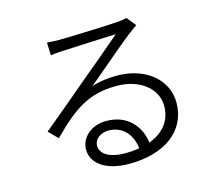

<svg xmlns="http://www.w3.org/2000/svg" viewBox="-110 -890 1220 1072"><g transform="rotate(-15 500.0 -354.5)"><path d="M586 -29C560 -24 531 -22 501 -22C419 -22 362 -53 362 -103C362 -140 398 -169 445 -169C526 -169 577 -111 586 -29ZM241 -732 244 -658C265 -661 286 -663 308 -664C360 -667 571 -676 624 -678C573 -633 444 -525 388 -479C331 -430 201 -321 116 -251L167 -199C297 -329 385 -398 554 -398C687 -398 782 -322 782 -222C782 -137 733 -76 649 -45C637 -139 571 -224 446 -224C356 -224 297 -164 297 -98C297 -18 376 41 511 41C718 41 853 -60 853 -222C853 -355 735 -453 570 -453C522 -453 471 -448 423 -431C503 -498 645 -620 694 -658C712 -672 731 -685 748 -697L705 -750C695 -747 683 -745 655 -742C603 -737 361 -729 309 -729C290 -729 263 -730 241 -732Z"/></g></svg>

Font: Noto Sans JP DemiLight
Style: Regular
Weight: 350
Designer: Ryoko NISHIZUKA 西塚涼子 (kana, bopomofo & ideographs); Paul D. Hunt (Latin, Greek & Cyrillic); Sandoll Communications 산돌커뮤니
Foundry: Adobe
Version: Version 2.004;hotconv 1.0.118;makeotfexe 2.5.65603